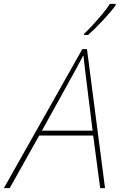

<svg xmlns="http://www.w3.org/2000/svg" viewBox="-68 -969 616 989"><path d="M-48 0 356 -716H380L473 0H448L412 -271H134L-18 0ZM148 -296H409L372 -594Q370 -614 367 -636.5Q364 -659 362 -682H360Q349 -660 336.5 -637.5Q324 -615 313 -594ZM365 -789V-795Q387 -815 412.5 -843Q438 -871 461 -899Q484 -927 498 -949H528V-942Q503 -908 463 -865Q423 -822 386 -789Z"/></svg>

Font: Noto Sans Disp Thin
Style: Italic
Weight: 100
Italic angle: -12°
Designer: Monotype Design Team
Foundry: Monotype Imaging Inc.
Version: Version 2.000;GOOG;noto-source:20170915:90ef993387c0